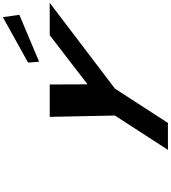

<svg xmlns="http://www.w3.org/2000/svg" viewBox="54 -1246 1192 1340"><g transform="rotate(-90 650.0 -576.0)"><path d="M883.2 -976 889.3 -899 1216.7 -1037 1200.2 -1152ZM504.4 -825 513.7 -370 274 0H462L701.7 -370L1300.4 -825H1074.4L731.4 -561L730.4 -825Z"/></g></svg>

Font: Hussar
Style: BdWodka
Weight: 700
Foundry: Cannot Into Space Fonts
Version: Version 2.00